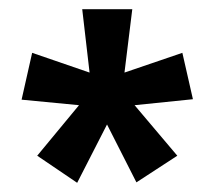

<svg xmlns="http://www.w3.org/2000/svg" viewBox="-20 -782 467 418"><path d="M268 -762 251 -624 377 -667 400 -566 273 -553 366 -443 277 -385 213 -511 148 -384 61 -443 152 -553 27 -565 50 -667 175 -624 159 -762Z"/></svg>

Font: Noto Sans Thai ExtCond SemBd
Style: Regular
Weight: 600
Width: 2
Designer: Monotype Design Team
Foundry: Monotype Imaging Inc.
Version: Version 2.002; ttfautohint (v1.8.4.7-5d5b)